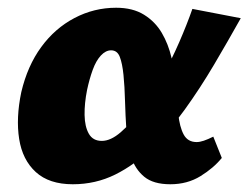

<svg xmlns="http://www.w3.org/2000/svg" viewBox="-20 -462 642 496"><path d="M168 14Q107 14 72.5 -17.5Q38 -49 29.5 -103Q21 -157 35 -224Q51 -292 86.5 -340.5Q122 -389 172.5 -415.5Q223 -442 280 -442Q323 -442 352 -424Q381 -406 398 -377Q415 -348 423 -313Q431 -278 434 -243Q437 -202 440.5 -168Q444 -134 454.5 -114.5Q465 -95 488 -95Q496 -95 506.5 -98.5Q517 -102 531 -109L553 -54Q532 -28 498 -7Q464 14 420 14Q376 14 352.5 -5.5Q329 -25 319 -56.5Q309 -88 306.5 -126Q304 -164 303 -200Q302 -239 299 -268.5Q296 -298 289.5 -315Q283 -332 267 -332Q253 -332 240.5 -318.5Q228 -305 219.5 -281.5Q211 -258 205 -230Q198 -195 198.5 -165Q199 -135 209.5 -116.5Q220 -98 243 -98Q266 -98 292 -120.5Q318 -143 345.5 -179.5Q373 -216 398 -261.5Q423 -307 443 -353Q463 -399 477 -439L602 -415Q569 -356 533 -295Q497 -234 457 -178.5Q417 -123 372.5 -79.5Q328 -36 277.5 -11Q227 14 168 14Z"/></svg>

Font: Ysabeau Infant Black
Style: Italic
Weight: 900
Italic angle: -12°
Designer: Christian Thalmann (Catharsis Fonts)
Version: Version 2.001;gftools[0.9.30]; featfreeze: ss01,ss02,lnum